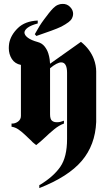

<svg xmlns="http://www.w3.org/2000/svg" viewBox="-20 -734 552 982"><path d="M87 -402Q56 -408 40.5 -432.5Q25 -457 25 -488Q25 -494 25.5 -500Q26 -506 27 -513Q35 -555 71.5 -590.5Q108 -626 173 -629V-614Q139 -605 122.5 -593Q106 -581 105 -568Q105 -554 122.5 -541Q140 -528 173 -519Q195 -513 208 -496.5Q221 -480 227 -461Q232 -445 234 -430.5Q236 -416 236 -408L394 -520Q418 -501 434.5 -478.5Q451 -456 460 -432Q466 -416 469 -399.5Q472 -383 472 -369V-110Q467 8 398 89Q329 170 181 228V213Q182 212 183 211.5Q184 211 185 211Q254 169 288.5 119Q323 69 323 -23V-362Q323 -388 315.5 -401.5Q308 -415 293 -415Q283 -415 268.5 -407.5Q254 -400 236 -385V-150Q236 -125 245.5 -117Q255 -109 268 -109H275Q282 -109 289.5 -111Q297 -113 302 -115L305 -116Q306 -117 307 -117V-102Q282 -93 257 -72.5Q232 -52 207 -28Q197 -19 186.5 -9.5Q176 0 165 8Q159 3 152.5 -2Q146 -7 141 -13Q131 -22 122 -31Q113 -40 104 -48Q89 -62 73.5 -72.5Q58 -83 39 -86V-102Q57 -101 72 -112Q87 -123 87 -141ZM158 -559Q163 -568 169.5 -579Q176 -590 183 -602Q188 -610 193.5 -618Q199 -626 205 -634Q218 -652 230.5 -667.5Q243 -683 252 -692Q264 -704 276 -709Q288 -714 299 -714Q322 -715 338 -699Q354 -683 354 -663Q354 -652 348.5 -641Q343 -630 331 -621Q323 -615 314 -609.5Q305 -604 294 -598Q273 -588 242.5 -577Q212 -566 166 -550Z"/></svg>

Font: Fette UNZ Fraktur
Style: Regular
Weight: 900
Foundry: UNZ1 Extensions by Catfonts.de
Version: Version 0.000 2012 initial release